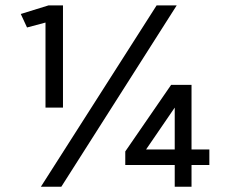

<svg xmlns="http://www.w3.org/2000/svg" viewBox="-20 -708 882 728"><path d="M58.8 -655 82.5 -603.8 152.5 -622.5V-300H218.8V-687.5H163.8ZM212.5 0 650 -687.5H573.8L135 0ZM455 -133.8V-82.5H642.5V0H706.2V-82.5H773.8V-141.2H706.2V-386.2H628.8ZM642.5 -300V-141.2H533.8Z"/></svg>

Font: Cambay
Style: Regular
Weight: 400
Version: Version 1.180;PS 001.180;hotconv 1.0.70;makeotf.lib2.5.58329